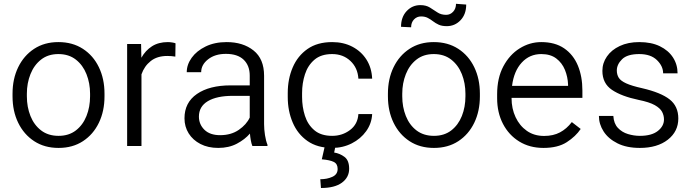

<svg xmlns="http://www.w3.org/2000/svg" viewBox="-20 -756 3584 994"><path d="M44.9 -257.3V-271Q44.9 -347.7 74.2 -408Q103.5 -468.3 156.7 -503.2Q210 -538.1 282.2 -538.1Q355.5 -538.1 409.2 -503.2Q462.9 -468.3 491.9 -408Q521 -347.7 521 -271V-257.3Q521 -180.7 491.9 -120.4Q462.9 -60.1 409.4 -25.1Q356 9.8 283.2 9.8Q210.4 9.8 157 -25.1Q103.5 -60.1 74.2 -120.4Q44.9 -180.7 44.9 -257.3ZM119.1 -271V-257.3Q119.1 -202.1 137.7 -155.5Q156.2 -108.9 192.9 -80.8Q229.5 -52.7 283.2 -52.7Q336.4 -52.7 372.8 -80.8Q409.2 -108.9 427.7 -155.5Q446.3 -202.1 446.3 -257.3V-271Q446.3 -325.2 427.7 -372.1Q409.2 -418.9 372.6 -447.5Q335.9 -476.1 282.2 -476.1Q229 -476.1 192.6 -447.5Q156.2 -418.9 137.7 -372.1Q119.1 -325.2 119.1 -271Z M888.7 -531.7 887.7 -462.9Q867.7 -466.3 846.2 -466.3Q793.5 -466.3 760.3 -439.9Q727.1 -413.6 712.4 -371.1V0H638.2V-528.3H710.4L711.9 -457Q732.9 -494.6 766.8 -516.4Q800.8 -538.1 849.1 -538.1Q859.4 -538.1 871.6 -536.1Q883.8 -534.2 888.7 -531.7Z M1286.6 0Q1281.7 -11.7 1278.6 -29.1Q1275.4 -46.4 1273.9 -64.5Q1248 -34.2 1206.5 -12.2Q1165 9.8 1109.9 9.8Q1057.1 9.8 1017.8 -10.5Q978.5 -30.8 956.8 -65.4Q935.1 -100.1 935.1 -143.6Q935.1 -225.1 999.5 -269.5Q1064 -314 1174.3 -314H1272.9V-364.7Q1272.9 -416.5 1241.5 -446.8Q1210 -477.1 1149.4 -477.1Q1093.3 -477.1 1057.4 -449Q1021.5 -420.9 1021.5 -382.3H946.8Q946.8 -421.4 972.4 -457Q998 -492.7 1044.7 -515.4Q1091.3 -538.1 1153.3 -538.1Q1238.3 -538.1 1292.7 -494.6Q1347.2 -451.2 1347.2 -363.8V-113.3Q1347.2 -86.4 1351.8 -56.6Q1356.4 -26.9 1364.7 -6.8V0ZM1119.6 -56.2Q1176.3 -56.2 1216.3 -83.7Q1256.3 -111.3 1272.9 -147.5V-259.8H1185.5Q1102.1 -259.8 1055.9 -232.2Q1009.8 -204.6 1009.8 -152.3Q1009.8 -112.3 1038.3 -84.2Q1066.9 -56.2 1119.6 -56.2Z M1699.7 -52.7Q1752 -52.7 1792 -82.8Q1832 -112.8 1835.4 -165.5H1906.7Q1904.3 -116.7 1875.7 -76.9Q1847.2 -37.1 1801 -13.7Q1754.9 9.8 1699.7 9.8Q1623 9.8 1572 -25.9Q1521 -61.5 1495.4 -121.6Q1469.7 -181.6 1469.7 -253.9V-274.4Q1469.7 -347.2 1495.4 -407Q1521 -466.8 1572 -502.4Q1623 -538.1 1699.7 -538.1Q1758.8 -538.1 1804.7 -513.9Q1850.6 -489.7 1877.4 -447.3Q1904.3 -404.8 1906.7 -348.6H1835.4Q1832 -404.8 1794.2 -440.4Q1756.3 -476.1 1699.7 -476.1Q1642.1 -476.1 1607.9 -446.8Q1573.7 -417.5 1558.8 -371.3Q1543.9 -325.2 1543.9 -274.4V-253.9Q1543.9 -202.6 1558.6 -156.7Q1573.2 -110.8 1607.4 -81.8Q1641.6 -52.7 1699.7 -52.7ZM1660.6 4.9H1715.8L1710 33.7Q1739.3 38.1 1763.4 56.2Q1787.6 74.2 1787.6 117.7Q1787.6 162.1 1750.2 189.7Q1712.9 217.3 1641.6 217.3L1638.2 171.9Q1673.3 171.9 1700.7 159.4Q1728 147 1728 118.7Q1728 92.3 1708 82.3Q1688 72.3 1646 68.8Z M1988.3 -257.3V-271Q1988.3 -347.7 2017.6 -408Q2046.9 -468.3 2100.1 -503.2Q2153.3 -538.1 2225.6 -538.1Q2298.8 -538.1 2352.5 -503.2Q2406.2 -468.3 2435.3 -408Q2464.4 -347.7 2464.4 -271V-257.3Q2464.4 -180.7 2435.3 -120.4Q2406.2 -60.1 2352.8 -25.1Q2299.3 9.8 2226.6 9.8Q2153.8 9.8 2100.3 -25.1Q2046.9 -60.1 2017.6 -120.4Q1988.3 -180.7 1988.3 -257.3ZM2062.5 -271V-257.3Q2062.5 -202.1 2081.1 -155.5Q2099.6 -108.9 2136.2 -80.8Q2172.9 -52.7 2226.6 -52.7Q2279.8 -52.7 2316.2 -80.8Q2352.5 -108.9 2371.1 -155.5Q2389.6 -202.1 2389.6 -257.3V-271Q2389.6 -325.2 2371.1 -372.1Q2352.5 -418.9 2315.9 -447.5Q2279.3 -476.1 2225.6 -476.1Q2172.4 -476.1 2136 -447.5Q2099.6 -418.9 2081.1 -372.1Q2062.5 -325.2 2062.5 -271ZM2340.8 -736.3 2393.6 -732.4Q2393.6 -682.1 2364.3 -651.4Q2335 -620.6 2293 -620.6Q2267.6 -620.6 2251.2 -628.2Q2234.9 -635.7 2221.9 -645.8Q2209 -655.8 2194.6 -663.3Q2180.2 -670.9 2159.7 -670.9Q2138.2 -670.9 2123.3 -655.3Q2108.4 -639.6 2108.4 -614.7L2056.2 -617.2Q2056.2 -667.5 2085.2 -698.5Q2114.3 -729.5 2156.2 -729.5Q2185.5 -729.5 2205.6 -717Q2225.6 -704.6 2244.4 -691.9Q2263.2 -679.2 2289.6 -679.2Q2311 -679.2 2325.9 -695.3Q2340.8 -711.4 2340.8 -736.3Z M2793.5 9.8Q2722.2 9.8 2668.2 -23.4Q2614.3 -56.6 2584 -114.7Q2553.7 -172.9 2553.7 -247.6V-268.1Q2553.7 -352.1 2585.9 -412.6Q2618.2 -473.1 2670.4 -505.6Q2722.7 -538.1 2782.2 -538.1Q2853.5 -538.1 2900.9 -505.6Q2948.2 -473.1 2971.7 -416.5Q2995.1 -359.9 2995.1 -287.6V-249.5H2628.4V-247.6Q2628.4 -193.8 2649.2 -149.4Q2669.9 -105 2707.5 -78.6Q2745.1 -52.2 2796.9 -52.2Q2844.2 -52.2 2878.9 -70.6Q2913.6 -88.9 2940.4 -124L2986.3 -88.4Q2960.4 -49.8 2914.3 -20Q2868.2 9.8 2793.5 9.8ZM2782.2 -476.1Q2721.7 -476.1 2681.2 -432.1Q2640.6 -388.2 2630.9 -311.5H2920.9V-318.4Q2919.4 -357.9 2904.8 -394Q2890.1 -430.2 2860.1 -453.1Q2830.1 -476.1 2782.2 -476.1Z M3417.5 -137.7Q3417.5 -158.2 3407.7 -177Q3397.9 -195.8 3369.9 -211.7Q3341.8 -227.5 3286.1 -238.8Q3197.8 -257.3 3148.2 -290.8Q3098.6 -324.2 3098.6 -389.2Q3098.6 -429.7 3122.1 -463.6Q3145.5 -497.6 3188.5 -517.8Q3231.4 -538.1 3289.6 -538.1Q3352.1 -538.1 3396.2 -516.6Q3440.4 -495.1 3464.1 -458.5Q3487.8 -421.9 3487.8 -376.5H3413.1Q3413.1 -413.6 3381.1 -444.8Q3349.1 -476.1 3289.6 -476.1Q3227.5 -476.1 3200.4 -449.2Q3173.3 -422.4 3173.3 -391.1Q3173.3 -369.6 3183.3 -353.5Q3193.4 -337.4 3221.7 -324.5Q3250 -311.5 3304.7 -299.3Q3401.4 -276.9 3446.5 -241.5Q3491.7 -206.1 3491.7 -142.6Q3491.7 -75.2 3437.3 -32.7Q3382.8 9.8 3292.5 9.8Q3224.1 9.8 3176.8 -13.9Q3129.4 -37.6 3105 -75.4Q3080.6 -113.3 3080.6 -155.8H3155.3Q3157.7 -116.2 3179 -93.8Q3200.2 -71.3 3231 -62Q3261.7 -52.7 3292.5 -52.7Q3353.5 -52.7 3385.5 -77.9Q3417.5 -103 3417.5 -137.7Z"/></svg>

Font: Vazirmatn FD Light
Style: Regular
Weight: 300
Designer: Saber Rastikerdar
Foundry: Saber Rastikerdar
Version: Version 33.003